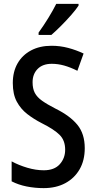

<svg xmlns="http://www.w3.org/2000/svg" viewBox="-20 -960 496 990"><path d="M417 -196Q417 -133 390.5 -87Q364 -41 316.5 -15.5Q269 10 205 10Q160 10 117.5 1.5Q75 -7 40 -25V-128Q77 -108 121 -95Q165 -82 206 -82Q260 -82 288 -113Q316 -144 316 -188Q316 -236 287.5 -264.5Q259 -293 195 -325Q154 -346 120.5 -372Q87 -398 66.5 -436Q46 -474 46 -532Q46 -590 70.5 -633Q95 -676 140 -700Q185 -724 246 -724Q290 -724 331.5 -713Q373 -702 411 -684L379 -595Q343 -613 311 -622Q279 -631 247 -631Q200 -631 174 -604.5Q148 -578 148 -536Q148 -503 159.5 -481Q171 -459 197 -440.5Q223 -422 266 -400Q341 -363 379 -316.5Q417 -270 417 -196ZM385 -931Q372 -911 347 -882.5Q322 -854 294.5 -826.5Q267 -799 245 -780H179V-792Q205 -828 229 -867Q253 -906 270 -940H385Z"/></svg>

Font: Noto Sans Telugu Condensed Medium
Style: Regular
Weight: 500
Width: 3
Designer: Jelle Bosma - Monotype Design Team
Foundry: Monotype Imaging Inc.
Version: Version 2.005; ttfautohint (v1.8.4.7-5d5b)